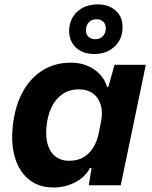

<svg xmlns="http://www.w3.org/2000/svg" viewBox="-20 -825 677 855"><path d="M216.9 10Q170.6 10 134.4 -8.9Q98.3 -27.9 74.5 -63Q50.7 -98.1 40.6 -146.6Q30.4 -195.1 36.1 -254.6Q43.3 -339.4 75.8 -405.3Q108.3 -471.1 164.5 -508.6Q220.7 -546 297 -546Q335.1 -546 367.9 -532.6Q400.7 -519.1 424 -494.9Q447.3 -470.6 456.6 -438.1H462.6L489.9 -536.3H629.3L517.7 0H375.4L387.6 -76.6L381 -77.3Q358.6 -35.7 314.4 -12.9Q270.1 10 216.9 10ZM287.4 -109Q323.9 -109 350.3 -123.9Q376.7 -138.7 394.3 -166.4Q411.9 -194 419.3 -229.9L429.1 -279Q438.4 -321.9 429.3 -355.4Q420.1 -389 394.9 -408Q369.7 -427 330.1 -427Q289 -427 258.2 -405.9Q227.4 -384.7 209.3 -347Q191.1 -309.3 186.9 -259.3Q182.6 -212.4 193.4 -178.6Q204.3 -144.7 228.3 -126.9Q252.3 -109 287.4 -109ZM400.3 -584.6Q348 -584.6 317.4 -613.9Q286.9 -643.3 287.9 -691.3Q289.9 -742.3 325 -773.9Q360.1 -805.4 415 -805.4Q465.4 -805.4 496.6 -776.6Q527.7 -747.7 525.7 -699Q524 -648.3 489 -616.4Q454 -584.6 400.3 -584.6ZM404.4 -650.4Q424.1 -650.4 437.1 -663.1Q450.1 -675.7 451.1 -697.6Q451.4 -717.4 439.8 -728.4Q428.1 -739.3 409.6 -739.3Q389.1 -739.3 376.4 -726.6Q363.7 -713.9 362.7 -692.4Q361.7 -673 373.6 -661.7Q385.4 -650.4 404.4 -650.4Z"/></svg>

Font: Mona Sans ExtraLight
Style: Italic
Weight: 200
Italic angle: -11.6951°
Designer: Deni Anggara
Foundry: GitHub
Version: Version 2.000